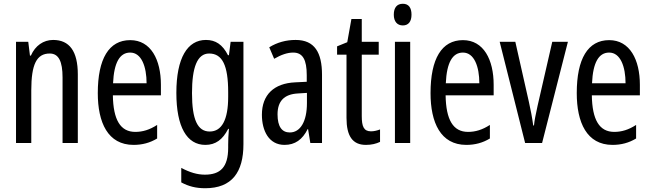

<svg xmlns="http://www.w3.org/2000/svg" viewBox="-20 -759 3456 1019"><path d="M262 -547C211 -547 167 -517 144 -464H139L130 -537H65V0H146V-279C146 -417 174 -475 244 -475C292 -475 312 -432 312 -348V0H393V-364C393 -488 348 -547 262 -547Z M671 -546C558 -546 499 -447 499 -265C499 -109 552 10 689 10C735 10 776 -1 814 -24V-96C774 -70 737 -59 698 -59C619 -59 581 -123 579 -253H834V-309C834 -442 781 -546 671 -546ZM671 -480C731 -480 758 -405 758 -317H580C585 -428 616 -480 671 -480Z M1073 -547C975 -547 916 -452 916 -266C916 -85 972 10 1070 10C1124 10 1162 -18 1191 -75H1195C1192 -43 1191 -13 1191 9V25C1191 129 1149 168 1067 168C1027 168 987 156 942 132V209C981 230 1020 240 1069 240C1211 240 1272 155 1272 6V-537H1204L1195 -466H1190C1161 -523 1124 -547 1073 -547ZM1090 -475C1160 -475 1191 -412 1191 -270V-245C1191 -123 1157 -61 1093 -61C1029 -61 999 -123 999 -265C999 -402 1027 -475 1090 -475Z M1549 -547C1498 -547 1451 -534 1409 -508L1435 -447C1473 -469 1506 -480 1536 -480C1587 -480 1608 -442 1608 -360V-325L1547 -322C1434 -317 1370 -256 1370 -150C1370 -65 1407 10 1490 10C1546 10 1585 -18 1613 -74H1615L1627 0H1689V-362C1689 -480 1650 -547 1549 -547ZM1561 -263 1609 -266V-212C1609 -114 1574 -56 1518 -56C1477 -56 1453 -86 1453 -152C1453 -222 1488 -259 1561 -263Z M1949 -62C1910 -62 1900 -89 1900 -143V-469H1990V-537H1900V-658H1845L1823 -535L1769 -513V-469H1819V-133C1819 -37 1851 10 1922 10C1952 10 1976 4 1997 -6V-72C1981 -66 1965 -62 1949 -62Z M2118 -739C2087 -739 2070 -719 2070 -681C2070 -645 2088 -624 2118 -624C2148 -624 2164 -645 2164 -681C2164 -718 2149 -739 2118 -739ZM2157 -537H2076V0H2157Z M2437 -546C2324 -546 2265 -447 2265 -265C2265 -109 2318 10 2455 10C2501 10 2542 -1 2580 -24V-96C2540 -70 2503 -59 2464 -59C2385 -59 2347 -123 2345 -253H2600V-309C2600 -442 2547 -546 2437 -546ZM2437 -480C2497 -480 2524 -405 2524 -317H2346C2351 -428 2382 -480 2437 -480Z M2767 0H2857L2994 -537H2911L2833 -197C2823 -153 2816 -116 2814 -93H2810C2804 -137 2796 -178 2787 -218L2715 -537H2632Z M3213 -546C3100 -546 3041 -447 3041 -265C3041 -109 3094 10 3231 10C3277 10 3318 -1 3356 -24V-96C3316 -70 3279 -59 3240 -59C3161 -59 3123 -123 3121 -253H3376V-309C3376 -442 3323 -546 3213 -546ZM3213 -480C3273 -480 3300 -405 3300 -317H3122C3127 -428 3158 -480 3213 -480Z"/></svg>

Font: Noto Sans Ethiopic ExtCond
Style: Regular
Weight: 400
Width: 2
Designer: Monotype Design Team
Foundry: Monotype Imaging Inc.
Version: Version 2.102